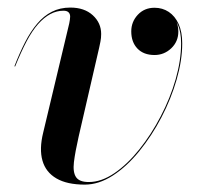

<svg xmlns="http://www.w3.org/2000/svg" viewBox="-20 -490 552 520"><path d="M209.5 10Q161.5 10 132.8 -6.8Q104 -23.5 95 -55Q86 -86.5 97 -131L167.5 -426.5Q168.5 -431 169.2 -436.2Q170 -441.5 170 -445Q170 -452.5 165.5 -456.8Q161 -461 152 -461Q133.5 -461 116.5 -452Q99.5 -443 83.2 -424.8Q67 -406.5 52 -378Q37 -349.5 21 -310L19 -310.5Q33 -346.5 48 -375.8Q63 -405 80.8 -426Q98.5 -447 120.5 -458.2Q142.5 -469.5 170.5 -469.5Q208.5 -469.5 231.2 -448.8Q254 -428 254 -398Q254 -387 252 -377.2Q250 -367.5 248.5 -360.5L193 -120Q183.5 -78 180.2 -50.8Q177 -23.5 186 -10.2Q195 3 220.5 3Q254.5 3 289.8 -21Q325 -45 357.2 -85.2Q389.5 -125.5 415.2 -174.8Q441 -224 455.8 -275.5Q470.5 -327 470.5 -372.5Q470.5 -403 461.5 -423.8Q452.5 -444.5 436.2 -455.5Q420 -466.5 398.5 -466.5V-468Q416.5 -468 431.2 -460Q446 -452 454.5 -437.8Q463 -423.5 463 -404.5Q463 -377.5 443.8 -359.2Q424.5 -341 398.5 -341Q369 -341 352.2 -358.5Q335.5 -376 335.5 -405Q335.5 -431 353.2 -450Q371 -469 398.5 -469Q420 -469 437 -457.8Q454 -446.5 463.8 -425Q473.5 -403.5 473.5 -372.5Q473.5 -327 458.5 -274.8Q443.5 -222.5 417.2 -172.2Q391 -122 357.2 -80.5Q323.5 -39 285.5 -14.5Q247.5 10 209.5 10Z"/></svg>

Font: Bodoni Moda 72pt Medium
Style: Italic
Weight: 500
Italic angle: -13°
Designer: Owen Earl
Foundry: indestructible type
Version: Version 2.004